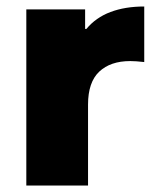

<svg xmlns="http://www.w3.org/2000/svg" viewBox="-20 -571 483 591"><path d="M246 -482Q275 -517 320 -534Q365 -551 424 -551V-380Q398 -383 381 -383Q320 -383 285.5 -350.5Q251 -318 251 -249V0H61V-542H242V-482Z"/></svg>

Font: CMG Sans ExtraBold
Style: Regular
Weight: 800
Designer: Julieta Ulanovsky
Foundry: Julieta Ulanovsky
Version: Version 7.200